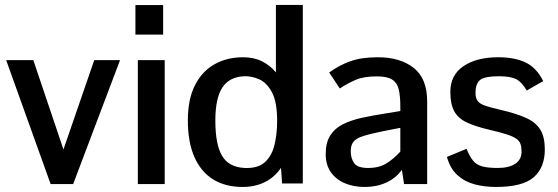

<svg xmlns="http://www.w3.org/2000/svg" viewBox="-20 -742 2248 774"><path d="M184.1 0 4.9 -499.5H114.3L235.8 -139.6L359.9 -499.5H463.9L274.9 0Z M535.6 0V-499.5H644V0ZM525.9 -602.5V-721.7H637.7V-602.5Z M958 11.7Q888.2 11.7 838.9 -19Q789.6 -49.8 763.4 -109.6Q737.3 -169.4 737.3 -256.8Q737.3 -342.3 766.1 -398.7Q794.9 -455.1 845.2 -483.2Q895.5 -511.2 960 -511.2Q1004.4 -511.2 1037.1 -494.4Q1069.8 -477.5 1092.3 -450.2V-722.2H1200.7V-2.4H1117.2L1112.8 -65.4Q1087.9 -28.3 1048.3 -8.3Q1008.8 11.7 958 11.7ZM965.8 -64.9Q1019 -62.5 1047.4 -87.9Q1075.7 -113.3 1086.4 -157.5Q1097.2 -201.7 1097.2 -254.9Q1097.2 -331.1 1076.2 -370.1Q1055.2 -409.2 1024.2 -422.6Q993.2 -436 963.4 -434.6Q903.3 -431.6 875.7 -388.2Q848.1 -344.7 848.1 -255.9Q848.1 -160.6 874.8 -114.5Q901.4 -68.4 965.8 -64.9Z M1450.7 11.7Q1405.8 11.7 1369.9 -3.4Q1334 -18.6 1313.5 -48.1Q1293 -77.6 1293 -120.6Q1293 -167.5 1311.5 -196.3Q1330.1 -225.1 1363 -241.5Q1396 -257.8 1439.9 -267.3Q1483.9 -276.9 1534.7 -284.7L1593.8 -294.4V-313Q1593.8 -355 1587.4 -381.6Q1581.1 -408.2 1561 -421.1Q1541 -434.1 1499.5 -434.1Q1445.8 -434.1 1413.3 -419.9Q1380.9 -405.8 1349.6 -385.3Q1349.6 -385.3 1343.3 -395Q1336.9 -404.8 1328.4 -417.5Q1319.8 -430.2 1313.5 -439.9Q1307.1 -449.7 1307.1 -449.7Q1349.1 -480 1393.6 -495.6Q1438 -511.2 1503.4 -511.2Q1592.8 -511.2 1647.5 -468.5Q1702.1 -425.8 1702.1 -332.5V0H1608.9L1600.1 -57.6Q1575.7 -23.4 1536.9 -5.9Q1498 11.7 1450.7 11.7ZM1464.4 -64.9Q1508.8 -64.9 1538.8 -84Q1568.8 -103 1593.8 -130.9V-226.6L1528.3 -213.9Q1474.6 -203.1 1445.1 -193.8Q1415.5 -184.6 1404.3 -169.9Q1393.1 -155.3 1394 -128.9Q1395 -101.1 1408.7 -83Q1422.4 -64.9 1464.4 -64.9Z M1979 11.7Q1933.1 11.7 1892.8 1Q1852.5 -9.8 1823.5 -36.4Q1794.4 -63 1781.7 -109.4L1860.8 -142.1Q1873.5 -110.8 1887.2 -94.2Q1900.9 -77.6 1923.8 -71.3Q1946.8 -64.9 1986.3 -64.9Q2031.7 -64.9 2057.1 -81.8Q2082.5 -98.6 2082.5 -130.4Q2082.5 -148.4 2078.6 -160.6Q2074.7 -172.9 2062.3 -182.1Q2049.8 -191.4 2023.7 -200Q1997.6 -208.5 1953.1 -218.8Q1897 -231.9 1862.1 -248.3Q1827.1 -264.6 1811.3 -293.2Q1795.4 -321.8 1795.4 -371.6Q1795.4 -439.5 1848.4 -475.3Q1901.4 -511.2 1988.3 -511.2Q2055.2 -511.2 2099.1 -490Q2143.1 -468.8 2169.9 -415Q2169.9 -415 2159.9 -409.4Q2149.9 -403.8 2136.7 -396.2Q2123.5 -388.7 2113.5 -382.8Q2103.5 -377 2103.5 -377Q2083.5 -411.6 2060.3 -423.1Q2037.1 -434.6 1991.2 -434.6Q1934.6 -434.6 1916.3 -420.4Q1897.9 -406.2 1897 -371.6Q1896 -348.1 1905 -335.7Q1914.1 -323.2 1936.5 -315.7Q1959 -308.1 1997.1 -299.3Q2063 -284.2 2102.3 -265.9Q2141.6 -247.6 2158.9 -218Q2176.3 -188.5 2176.3 -139.6Q2176.3 -66.4 2131.3 -27.3Q2086.4 11.7 1979 11.7Z"/></svg>

Font: Pontano Sans
Style: Bold
Weight: 700
Designer: Vernon Adams
Foundry: Vernon Adams
Version: Version 2.001